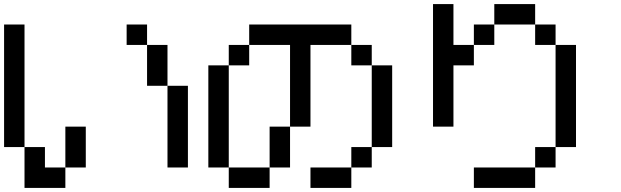

<svg xmlns="http://www.w3.org/2000/svg" viewBox="-20 -920 3040 940"><path d="M0 -200V-800H100V-200ZM800 -100V-500H900V-100ZM800 -500H700V-700H800ZM100 -200H200V-100H300V0H100ZM300 -100V-300H400V-100ZM600 -700V-800H700V-700Z M1000 -100V-600H1100V-100ZM1900 -200H1800V-600H1900ZM1200 -700V-600H1100V-700ZM1200 -800H1700V-700H1500V-300H1400V-700H1200ZM1400 -100H1300V-300H1400ZM1800 -200V-100H1700V-200ZM1800 -700V-600H1700V-700ZM1100 -100H1300V0H1100ZM1500 0V-100H1700V0Z M2200 -300H2100V-900H2200V-700H2300V-600H2200ZM2400 -700H2300V-800H2400ZM2400 -800V-900H2600V-800ZM2600 -100V-200H2700V-100ZM2600 0H2300V-100H2600ZM2600 -700V-800H2700V-700ZM2800 -200H2700V-700H2800Z"/></svg>

Font: GalmuriMono9 Regular
Style: Regular
Weight: 400
Designer: Lee Minseo (quiple)
Version: Version 2.399;hotconv 1.1.1;makeotfexe 2.6.0 DEVELOPMENT